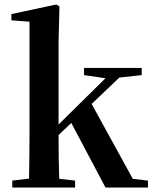

<svg xmlns="http://www.w3.org/2000/svg" viewBox="-20 -839 685 859"><path d="M316 0V-31L245 -39C243 -96 242 -162 242 -235L299 -289L452 0H642V-31L574 -39L390 -374L514 -492L614 -503V-535H356V-503L452 -489L242 -282V-651L246 -810L232 -819L31 -776V-748L112 -742V-235C112 -182 111 -117 110 -40L35 -31V0Z"/></svg>

Font: AllPunType Bold
Style: Regular
Weight: 700
Version: 1.0